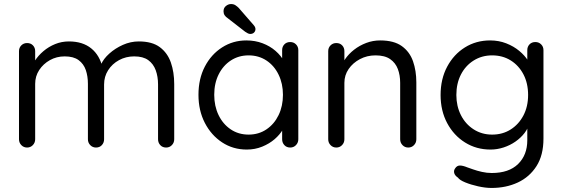

<svg xmlns="http://www.w3.org/2000/svg" viewBox="-20 -730 2783 950"><path d="M321 -525Q389 -525 431.5 -490.5Q474 -456 488 -393H473L480 -411Q492 -439 521 -465Q550 -491 588 -508Q626 -525 667 -525Q733 -525 771 -496.5Q809 -468 825.5 -420.5Q842 -373 842 -314V-41Q842 -24 830.5 -12Q819 0 802 0Q784 0 773 -12Q762 -24 762 -41V-312Q762 -351 750.5 -382.5Q739 -414 713.5 -432.5Q688 -451 644 -451Q603 -451 569 -432.5Q535 -414 515 -382.5Q495 -351 495 -312V-41Q495 -24 484 -12Q473 0 455 0Q438 0 426.5 -12Q415 -24 415 -41V-315Q415 -353 404.5 -383.5Q394 -414 369 -432.5Q344 -451 300 -451Q260 -451 227 -432.5Q194 -414 174 -383.5Q154 -353 154 -315V-41Q154 -24 142.5 -12Q131 0 114 0Q97 0 85.5 -12Q74 -24 74 -41V-477Q74 -494 85.5 -505.5Q97 -517 114 -517Q132 -517 143 -505.5Q154 -494 154 -477V-401L132 -377Q136 -403 152.5 -429Q169 -455 195 -477Q221 -499 253 -512Q285 -525 321 -525Z M1416 -522Q1433 -522 1444.5 -510.5Q1456 -499 1456 -482V-41Q1456 -24 1444.5 -12Q1433 0 1416 0Q1398 0 1387 -12Q1376 -24 1376 -41V-136L1395 -138Q1395 -116 1380 -90Q1365 -64 1339 -41.5Q1313 -19 1277.5 -4.5Q1242 10 1201 10Q1133 10 1079 -25.5Q1025 -61 993.5 -122Q962 -183 962 -261Q962 -340 993.5 -400.5Q1025 -461 1079 -495.5Q1133 -530 1199 -530Q1242 -530 1279 -516Q1316 -502 1343.5 -478Q1371 -454 1386.5 -425Q1402 -396 1402 -367L1376 -373V-482Q1376 -499 1387 -510.5Q1398 -522 1416 -522ZM1210 -64Q1260 -64 1298.5 -90Q1337 -116 1358.5 -160.5Q1380 -205 1380 -261Q1380 -316 1358.5 -360.5Q1337 -405 1298.5 -430.5Q1260 -456 1210 -456Q1161 -456 1122.5 -431Q1084 -406 1062 -362Q1040 -318 1040 -261Q1040 -205 1061.5 -160.5Q1083 -116 1121.5 -90Q1160 -64 1210 -64ZM1218 -562Q1212 -562 1205.5 -565.5Q1199 -569 1193 -573L1108 -639Q1097 -646 1091.5 -654.5Q1086 -663 1086 -674Q1086 -691 1098 -700.5Q1110 -710 1123 -710Q1136 -710 1145 -704Q1154 -698 1161 -691L1235 -606Q1244 -596 1244 -586Q1244 -576 1237 -569Q1230 -562 1218 -562Z M1861 -530Q1929 -530 1968 -502Q2007 -474 2023.5 -427Q2040 -380 2040 -322V-41Q2040 -24 2028.5 -12Q2017 0 2000 0Q1983 0 1971.5 -12Q1960 -24 1960 -41V-320Q1960 -358 1948.5 -388.5Q1937 -419 1910.5 -437.5Q1884 -456 1838 -456Q1796 -456 1761 -437.5Q1726 -419 1705 -388.5Q1684 -358 1684 -320V-41Q1684 -24 1672.5 -12Q1661 0 1644 0Q1627 0 1615.5 -12Q1604 -24 1604 -41V-477Q1604 -494 1615.5 -505.5Q1627 -517 1644 -517Q1662 -517 1673 -505.5Q1684 -494 1684 -477V-406L1664 -384Q1669 -410 1687 -436.5Q1705 -463 1732 -484Q1759 -505 1792 -517.5Q1825 -530 1861 -530Z M2405 -530Q2448 -530 2485 -515.5Q2522 -501 2549.5 -478Q2577 -455 2592.5 -430Q2608 -405 2608 -383L2589 -395V-482Q2589 -499 2600 -510.5Q2611 -522 2629 -522Q2646 -522 2657.5 -510.5Q2669 -499 2669 -482V-44Q2669 38 2634.5 92Q2600 146 2542 173Q2484 200 2412 200Q2382 200 2346 192Q2310 184 2282 172.5Q2254 161 2246 149Q2231 139 2227.5 126.5Q2224 114 2232 103Q2241 89 2255.5 89Q2270 89 2292 98Q2301 101 2320.5 108Q2340 115 2364.5 120.5Q2389 126 2413 126Q2498 126 2543.5 81.5Q2589 37 2589 -36V-129L2600 -124Q2594 -96 2575.5 -72Q2557 -48 2530.5 -29.5Q2504 -11 2472 -0.5Q2440 10 2407 10Q2337 10 2281 -25Q2225 -60 2192.5 -121Q2160 -182 2160 -260Q2160 -339 2192.5 -400Q2225 -461 2280.5 -495.5Q2336 -530 2405 -530ZM2415 -456Q2364 -456 2323.5 -430.5Q2283 -405 2260.5 -361Q2238 -317 2238 -260Q2238 -205 2260.5 -160.5Q2283 -116 2323.5 -90Q2364 -64 2415 -64Q2467 -64 2507 -89.5Q2547 -115 2570 -159Q2593 -203 2593 -260Q2593 -318 2570 -362Q2547 -406 2507 -431Q2467 -456 2415 -456Z"/></svg>

Font: Quicksand Light Medium
Style: Regular
Weight: 500
Version: Version 3.006